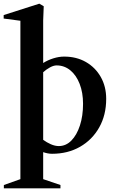

<svg xmlns="http://www.w3.org/2000/svg" viewBox="-35 -824 639 1045"><path d="M-14 201V183L76 151V-711L-15 -723V-742L179 -804L203 -790L200 -713V-481Q225 -497 255.5 -506.5Q286 -516 314 -516Q381 -516 432.5 -486.5Q484 -457 513.5 -405Q543 -353 543 -286Q543 -198 505 -130.5Q467 -63 400.5 -25Q334 13 248 13Q236 13 223.5 10.5Q211 8 200 4V151L294 183V201ZM285 -29Q324 -29 353.5 -59Q383 -89 400 -141Q417 -193 417 -259Q417 -320 398.5 -367.5Q380 -415 347.5 -441.5Q315 -468 273 -468Q257 -468 237.5 -457.5Q218 -447 200 -431V-63Q219 -49 241.5 -39Q264 -29 285 -29Z"/></svg>

Font: Wittgenstein Semibold
Style: Regular
Weight: 600
Designer: Jörg Drees
Foundry: Jörg Drees
Version: Version 1.303; ttfautohint (v1.8.4.7-5d5b)